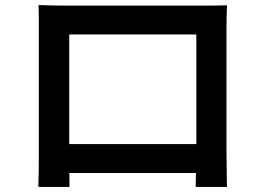

<svg xmlns="http://www.w3.org/2000/svg" viewBox="-20 -723 1040 757"><path d="M132 -703Q162 -702 187.5 -701.5Q213 -701 233 -701Q247 -701 280.5 -701Q314 -701 359 -701Q404 -701 455.5 -701Q507 -701 558.5 -701Q610 -701 654.5 -701Q699 -701 732 -701Q765 -701 779 -701Q797 -701 823 -701Q849 -701 875 -702Q874 -681 873.5 -656.5Q873 -632 873 -610Q873 -598 873 -568.5Q873 -539 873 -498Q873 -457 873 -410.5Q873 -364 873 -317.5Q873 -271 873 -230Q873 -189 873 -160Q873 -131 873 -120Q873 -106 873.5 -84.5Q874 -63 874 -41.5Q874 -20 874.5 -4Q875 12 875 14H751Q752 11 752 -10.5Q752 -32 753 -60.5Q754 -89 754 -115Q754 -126 754 -157Q754 -188 754 -231Q754 -274 754 -322.5Q754 -371 754 -418Q754 -465 754 -503Q754 -541 754 -564Q754 -587 754 -587H253Q253 -587 253 -564.5Q253 -542 253 -503.5Q253 -465 253 -418.5Q253 -372 253 -323.5Q253 -275 253 -232Q253 -189 253 -158Q253 -127 253 -115Q253 -98 253 -77Q253 -56 253.5 -36.5Q254 -17 254 -3Q254 11 254 14H131Q131 11 131.5 -3.5Q132 -18 132.5 -39.5Q133 -61 133 -82.5Q133 -104 133 -121Q133 -132 133 -161.5Q133 -191 133 -232Q133 -273 133 -320Q133 -367 133 -413.5Q133 -460 133 -500.5Q133 -541 133 -570Q133 -599 133 -610Q133 -631 133 -656.5Q133 -682 132 -703ZM799 -155V-41H193V-155Z"/></svg>

Font: Noto Sans HK SemiBold
Style: Regular
Weight: 600
Version: Version 2.004-H2;hotconv 1.0.118;makeotfexe 2.5.65603